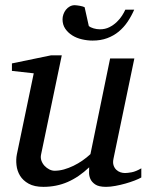

<svg xmlns="http://www.w3.org/2000/svg" viewBox="-20 -707 567 739"><path d="M523.9 -23.9Q514.6 -18.6 498.3 -12.2Q481.9 -5.9 462.9 -0.5Q443.8 4.9 424.1 8.5Q404.3 12.2 388.2 12.2Q359.9 12.2 346.2 2.7Q332.5 -6.8 327.4 -19.3Q322.3 -31.7 322.8 -44.4Q323.2 -57.1 323.2 -63Q283.7 -25.4 240.5 -6.6Q197.3 12.2 147 12.2Q112.3 12.2 90.3 0Q68.4 -12.2 57.1 -30.8Q45.9 -49.3 43.5 -71.3Q41 -93.3 44.9 -112.8L109.9 -424.8L25.9 -434.1V-462.9L176.8 -494.1H217.8L138.2 -112.8Q135.3 -100.1 139.4 -88.6Q143.6 -77.1 151.6 -68.6Q159.7 -60.1 169.9 -54.9Q180.2 -49.8 189.9 -49.8Q208 -49.8 226.3 -54.9Q244.6 -60.1 262.7 -68.8Q280.8 -77.6 297.4 -89.1Q314 -100.6 328.1 -113.8L403.8 -481.9H497.1L417 -97.2Q413.6 -81.5 417 -71Q420.4 -60.5 427.5 -53.7Q434.6 -46.9 443.6 -43.9Q452.6 -41 460.9 -41Q470.7 -41 486.8 -43.9Q502.9 -46.9 523.9 -59.1ZM496.6 -669.9Q485.8 -645 471.2 -623.3Q456.5 -601.6 437 -585.4Q417.5 -569.3 392.6 -560.1Q367.7 -550.8 336.4 -550.8Q315.9 -550.8 295.2 -555.7Q274.4 -560.5 258.1 -570.8Q241.7 -581.1 231.2 -596.4Q220.7 -611.8 220.7 -632.8Q220.7 -642.1 224.1 -651.9Q227.5 -661.6 233.6 -669.4Q239.7 -677.2 248.5 -682.1Q257.3 -687 267.6 -687Q271 -687 276.4 -686.3Q281.7 -685.5 287.6 -684.6Q293.5 -683.6 298.3 -682.1Q303.2 -680.7 305.7 -679.2L321.8 -606.9Q328.6 -601.1 340.6 -597.7Q352.5 -594.2 364.7 -594.2Q384.8 -594.2 400.9 -602.3Q417 -610.4 429.2 -622.1Q441.4 -633.8 449.7 -646.7Q458 -659.7 462.4 -669.9Z"/></svg>

Font: Charis SIL CyrE
Style: Italic
Weight: 400
Italic angle: -11°
Foundry: SIL International
Version: Version 5.000